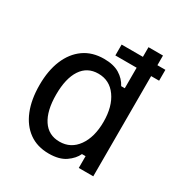

<svg xmlns="http://www.w3.org/2000/svg" viewBox="-160 -786 870 918"><g transform="rotate(30 275.0 -327.5)"><path d="M237.5 12.5Q173.3 12.5 128.3 -20Q83.3 -52.5 59.6 -111.2Q35.8 -170 35.8 -250Q35.8 -330 60.4 -388.8Q85 -447.5 130.8 -480Q176.7 -512.5 241.7 -512.5Q294.2 -512.5 327.1 -492.5Q360 -472.5 376.7 -440H396.7V-666.7H476.7V0H396.7V-65H376.7Q363.3 -35 329.2 -11.2Q295 12.5 237.5 12.5ZM253.3 -62.5Q315.8 -62.5 352.5 -114.2Q389.2 -165.8 389.2 -250Q389.2 -334.2 352.5 -385.8Q315.8 -437.5 253.3 -437.5Q192.5 -437.5 160 -388.3Q127.5 -339.2 127.5 -250Q127.5 -160.8 160 -111.7Q192.5 -62.5 253.3 -62.5ZM520.8 -553.3H279.2V-613.3H520.8Z"/></g></svg>

Font: Familjen Grotesk Variable
Style: Regular
Weight: 400
Designer: Anders Wikstroem, Jonas Baeckman, Matilda Gysing, Kristian Moeller
Foundry: Familjen STHLM AB
Version: Version 2.000